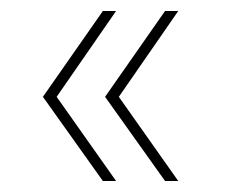

<svg xmlns="http://www.w3.org/2000/svg" viewBox="-20 -423 421 349"><path d="M280 -403H304L196 -247L304 -94H280L171 -247ZM167 -403H191L83 -247L191 -94H167L58 -247Z"/></svg>

Font: TypoPRO Montserrat
Style: Regular
Weight: 250
Designer: Julieta Ulanovsky
Foundry: Julieta Ulanovsky
Version: Version 6.001